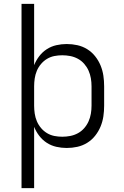

<svg xmlns="http://www.w3.org/2000/svg" viewBox="-20 -755 640 990"><path d="M91 215V-735H156V-419Q166 -444 182.5 -465.5Q199 -487 221.5 -501.5Q244 -516 270.5 -522Q297 -528 324 -528Q352 -528 379 -522Q406 -516 429.5 -501.5Q453 -487 470.5 -465Q488 -443 498.5 -417.5Q509 -392 513 -365Q517 -338 517 -310V-210Q517 -182 513 -155Q509 -128 498.5 -102.5Q488 -77 470.5 -55Q453 -33 429.5 -18.5Q406 -4 379 2Q352 8 324 8Q297 8 270.5 2Q244 -4 221.5 -18.5Q199 -33 182.5 -54.5Q166 -76 156 -101V215ZM301 -50Q322 -50 342.5 -54Q363 -58 381.5 -68Q400 -78 414 -94Q428 -110 436.5 -129Q445 -148 448.5 -168.5Q452 -189 452 -210V-310Q452 -331 448.5 -351.5Q445 -372 436.5 -391Q428 -410 414 -426Q400 -442 381.5 -452Q363 -462 342.5 -466Q322 -470 301 -470Q280 -470 260 -466Q240 -462 222.5 -451.5Q205 -441 191.5 -425Q178 -409 170 -390Q162 -371 159 -350.5Q156 -330 156 -310V-210Q156 -190 159 -169.5Q162 -149 170 -130Q178 -111 191.5 -95Q205 -79 222.5 -68.5Q240 -58 260 -54Q280 -50 301 -50Z"/></svg>

Font: Iosevka SS04 Light Extended
Style: Regular
Weight: 300
Width: 7
Monospace: yes
Designer: Belleve Invis
Foundry: Belleve Invis
Version: Version 19.0.0; ttfautohint (v1.8.4)